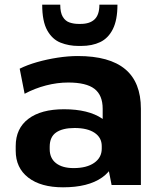

<svg xmlns="http://www.w3.org/2000/svg" viewBox="-20 -789 684 819"><path d="M418 -194V-325Q418 -383 383 -410Q348 -437 271 -437Q224 -437 176 -424.5Q128 -412 85 -389L64 -496Q96 -512 138 -524Q180 -536 225.5 -543Q271 -550 312 -550Q447 -550 514 -494Q581 -438 581 -325V0H456ZM249 10Q154 10 100.5 -31.5Q47 -73 47 -146V-166Q47 -241 101 -282Q155 -323 253 -323Q357 -323 416 -283Q475 -243 475 -169V-148Q475 -74 415.5 -32Q356 10 249 10ZM294 -72Q350 -72 382 -94.5Q414 -117 414 -155V-166Q414 -202 383.5 -222.5Q353 -243 298 -243Q247 -243 219.5 -224Q192 -205 192 -163V-153Q192 -114 219 -93Q246 -72 294 -72ZM315 -593Q274 -593 238.5 -607Q203 -621 181.5 -659.5Q160 -698 160 -769H237Q237 -735 248 -717Q259 -699 277 -693Q295 -687 315 -687H324Q363 -687 383.5 -706.5Q404 -726 404 -769H481Q481 -704 461.5 -665Q442 -626 407.5 -609.5Q373 -593 326 -593Z"/></svg>

Font: Pathway Extreme
Style: Bold
Weight: 700
Designer: Eduardo Rodriguez Tunni
Foundry: Eduardo Rodriguez Tunni
Version: Version 1.001;gftools[0.9.26]